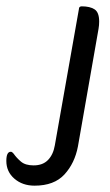

<svg xmlns="http://www.w3.org/2000/svg" viewBox="-44 -576 347 606"><path d="M-24 -68Q-24 -97 -10 -97Q-7 -97 -5 -95Q-3 -93 -1 -91Q8 -78 22 -66Q36 -54 62 -54Q91 -54 107.5 -71Q124 -88 129 -117L205 -547Q205 -556 214 -556Q240 -556 254.5 -546.5Q269 -537 269 -508Q269 -502 268.5 -496.5Q268 -491 267 -485L202 -114Q192 -61 159.5 -25.5Q127 10 65 10Q27 10 1.5 -12Q-24 -34 -24 -68Z"/></svg>

Font: Zain
Style: Italic
Weight: 400
Italic angle: -10°
Designer: Zain,Boutros
Foundry: Mobile Telecommunications Company (Zain), 2024
Version: Version 1.51; ttfautohint (v1.8.4)